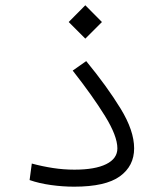

<svg xmlns="http://www.w3.org/2000/svg" viewBox="-20 -700 626 722"><path d="M258.8 2Q215.8 2 171.6 -4.2Q127.4 -10.3 91.3 -22.9L99.6 -85Q139.6 -74.2 179.7 -68.1Q219.7 -62 259.8 -62Q337.4 -62 379.4 -82.8Q421.4 -103.5 421.4 -142.1Q421.4 -188.5 374.8 -263.9Q328.1 -339.4 253.4 -434.6L304.2 -470.2Q382.8 -374.5 433.6 -291.5Q484.4 -208.5 484.4 -142.1Q484.4 -75.7 430.7 -36.9Q377 2 258.8 2ZM300.8 -554.7 238.3 -617.2 300.8 -680.2 363.3 -617.2Z"/></svg>

Font: CaskaydiaCove NFP Light
Style: Regular
Weight: 300
Designer: Aaron Bell
Foundry: Saja Typeworks
Version: Version 2111.001; VTT 6.35;Nerd Fonts 3.1.1